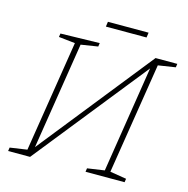

<svg xmlns="http://www.w3.org/2000/svg" viewBox="-117 -928 1017 1040"><g transform="rotate(15 391.5 -408.0)"><path d="M783 -693 780 -673 683 -658 584 -35 676 -20 673 0H454L457 -20L553 -34L647 -631L143 0H20L23 -20L119 -34L218 -658L126 -668L129 -688L348 -693L345 -673L250 -658L155 -58L661 -693ZM361 -816H589L585 -788H357Z"/></g></svg>

Font: Bitter Pro ExtraLight
Style: Italic
Weight: 275
Italic angle: -9°
Designer: Sol Matas, and Bitter project Authors
Foundry: Sol Matas
Version: Version 1.010